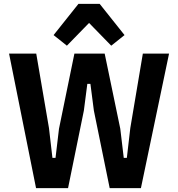

<svg xmlns="http://www.w3.org/2000/svg" viewBox="-20 -976 924 996"><path d="M333 0H167L27 -698H168L234 -312L252 -157H268L286 -308L366 -698H523L604 -308L622 -157H638L656 -312L721 -698H857L711 0H549L467 -402L449 -541H433L415 -402ZM387 -956H497L626 -794L557 -739L442 -857L327 -739L258 -794Z"/></svg>

Font: IBM Plex Sans Condensed
Style: Bold
Weight: 700
Width: 3
Designer: Mike Abbink, Paul van der Laan, Pieter van Rosmalen
Foundry: Bold Monday
Version: Version 3.201